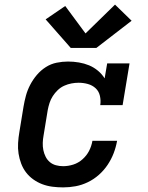

<svg xmlns="http://www.w3.org/2000/svg" viewBox="-20 -805 640 833"><path d="M254 8Q230 8 207 5Q184 2 163 -6Q142 -14 124 -27Q106 -40 93 -57Q80 -74 72 -95Q64 -116 60.5 -138.5Q57 -161 58.5 -185Q60 -209 64 -232L82 -342Q86 -366 92.5 -390Q99 -414 111 -437Q123 -460 140 -480Q157 -500 179 -514Q201 -528 226 -533Q251 -538 275 -538Q299 -538 322.5 -534Q346 -530 366.5 -521.5Q387 -513 404.5 -498.5Q422 -484 434 -465L445 -530H542L512 -349H415Q418 -369 413.5 -389Q409 -409 395 -422Q381 -435 361.5 -440.5Q342 -446 321 -446Q306 -446 290 -443Q274 -440 258.5 -433Q243 -426 230.5 -414Q218 -402 209 -388Q200 -374 195 -358.5Q190 -343 187 -327L169 -217Q166 -201 165.5 -185Q165 -169 168 -154Q171 -139 178 -125Q185 -111 196.5 -101.5Q208 -92 223 -88Q238 -84 254 -84Q276 -84 298 -91Q320 -98 338 -114Q356 -130 366.5 -150.5Q377 -171 381 -194H488Q483 -166 473 -140Q463 -114 447 -90Q431 -66 409 -46.5Q387 -27 361 -14.5Q335 -2 308 3Q281 8 254 8ZM287 -597 178 -721 263 -779 351 -660 479 -785 551 -715 398 -597Z"/></svg>

Font: Iosevka Slab SmBdExObl
Style: Regular
Weight: 600
Width: 7
Italic angle: -9°
Monospace: yes
Designer: Belleve Invis
Foundry: Belleve Invis
Version: Version 11.1.0; ttfautohint (v1.8.3)